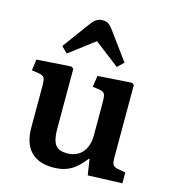

<svg xmlns="http://www.w3.org/2000/svg" viewBox="-118 -889 893 999"><g transform="rotate(15 329.0 -389.5)"><path d="M259 14Q179 14 138 -30Q97 -74 97 -157V-378Q97 -411 91.5 -423.5Q86 -436 63 -440L23 -446L31 -506L216 -518L229 -510V-190Q229 -147 237 -122Q245 -97 262.5 -86.5Q280 -76 310 -76Q345 -76 370 -91Q395 -106 408.5 -135Q422 -164 422 -203V-378Q422 -413 416.5 -424.5Q411 -436 389 -440L351 -445L360 -506L542 -518L555 -510V-117Q555 -90 561.5 -80Q568 -70 587 -66L630 -58V0L445 7L432 -78H428Q406 -49 382.5 -28.5Q359 -8 329 3Q299 14 259 14ZM175 -577 143 -609 255 -761Q269 -779 282.5 -786Q296 -793 312 -793Q325 -793 334.5 -789.5Q344 -786 352.5 -777.5Q361 -769 372 -754L478 -609L445 -577L311 -680Z"/></g></svg>

Font: Literata 18pt SemiBold
Style: Regular
Weight: 600
Designer: Latin by Veronika Burian and Jose Scaglione. Greek by Irene Vlachou. Cyrillic by Vera Evstafieva.
Foundry: TypeTogether
Version: Version 3.103;gftools[0.9.29]